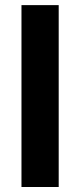

<svg xmlns="http://www.w3.org/2000/svg" viewBox="-20 -748 321 768"><path d="M214.8 -727.5V0H65.9V-727.5Z"/></svg>

Font: Inter
Style: Bold
Weight: 700
Designer: Rasmus Andersson
Foundry: rsms
Version: Version 4.001;git-9221beed3